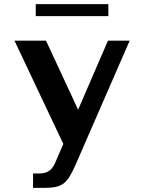

<svg xmlns="http://www.w3.org/2000/svg" viewBox="-20 -916 703 936"><path d="M141.1 0V-70.5H173.4Q192.7 -70.5 206.8 -76.3Q220.9 -82.1 231 -93.3Q241.1 -104.6 248.2 -120.6L506.2 -717.6H612.1L347.7 -111.2Q332.8 -77.3 319.4 -55.5Q306.1 -33.8 289.9 -21.6Q273.7 -9.3 251 -4.7Q228.2 0 194.6 0ZM295 -200.9 50.7 -717.6H204.4L375.9 -348.6ZM154.3 -837.3V-895.7H508.3V-837.3Z"/></svg>

Font: Russolo 10pt ExtraLight
Style: Regular
Weight: 200
Designer: Micah Stupak-Hahn
Version: Version 1.000